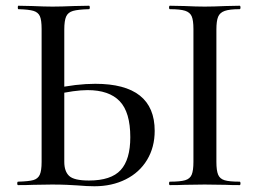

<svg xmlns="http://www.w3.org/2000/svg" viewBox="-20 -645 901 669"><path d="M249 1Q235 0 212.5 -1Q190 -2 161 -2L96 -1Q76 0 43 0Q40 0 40 -6Q40 -12 43 -12Q80 -13 96 -17.5Q112 -22 118.5 -36Q125 -50 125 -81V-544Q125 -575 119 -588.5Q113 -602 97 -607Q81 -612 44 -613Q42 -613 42 -619Q42 -625 44 -625L92 -624Q136 -622 163 -622Q193 -622 239 -624L290 -625Q293 -625 293 -619Q293 -613 290 -613Q252 -612 234.5 -607Q217 -602 210.5 -587.5Q204 -573 204 -542V-81Q204 -48 221 -32Q238 -16 290 -16Q367 -16 400.5 -52.5Q434 -89 434 -167Q434 -254 397 -292.5Q360 -331 285 -331Q240 -331 171 -315L168 -336Q246 -353 312 -353Q519 -353 519 -189Q519 -132 492.5 -88Q466 -44 418 -20Q370 4 309 4Q284 4 249 1ZM815 -12Q818 -12 818 -6Q818 0 815 0Q784 0 766 -1L693 -2L623 -1Q604 0 572 0Q569 0 569 -6Q569 -12 572 -12Q608 -12 625 -17Q642 -22 648 -36.5Q654 -51 654 -81V-544Q654 -574 648 -588Q642 -602 625 -607.5Q608 -613 572 -613Q569 -613 569 -619Q569 -625 572 -625L623 -624Q665 -622 693 -622Q723 -622 767 -624L815 -625Q818 -625 818 -619Q818 -613 815 -613Q780 -613 763 -607Q746 -601 740 -586.5Q734 -572 734 -542V-81Q734 -51 740 -36.5Q746 -22 762.5 -17Q779 -12 815 -12Z"/></svg>

Font: Cormorant Garamond Medium
Style: Regular
Weight: 500
Designer: Christian Thalmann (Catharsis Fonts)
Foundry: Catharsis Fonts
Version: Version 4.000